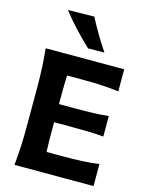

<svg xmlns="http://www.w3.org/2000/svg" viewBox="-152 -1163 967 1255"><g transform="rotate(15 331.5 -535.5)"><path d="M72.3 0Q78.6 -64 81.8 -123.8Q85 -183.6 85 -257.8V-524.9Q85 -601.1 81.8 -662.4Q78.6 -723.6 72.3 -789.1H603.5V-639.6Q551.8 -646.5 492.7 -649.9Q433.6 -653.3 353.5 -653.3H253.4Q251.5 -616.2 251 -578.9Q250.5 -541.5 250.5 -498.5V-459H357.9Q431.2 -459 483.6 -460.7Q536.1 -462.4 585.4 -467.8V-329.1Q533.7 -334 481.2 -335.2Q428.7 -336.4 357.4 -336.4H250.5V-284.7Q250.5 -243.7 251 -207.5Q251.5 -171.4 252.9 -135.7H365.2Q432.1 -135.7 492.2 -138.4Q552.2 -141.1 607.4 -148.9V0ZM339.4 -859.9Q286.6 -910.6 238 -962.4Q189.5 -1014.2 147.9 -1068.4L325.7 -1071.3Q353 -1018.1 384 -965.8Q415 -913.6 450.2 -861.3Z"/></g></svg>

Font: Pinar-FD Bold
Style: Regular
Weight: 700
Designer: Amin Abedi
Version: Version 3.000